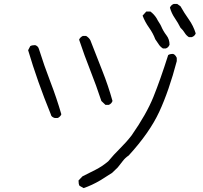

<svg xmlns="http://www.w3.org/2000/svg" viewBox="-20 -867 1040 983"><path d="M829 -619H814Q800 -628 792 -641Q784 -654 775 -666Q764 -696 743 -725.5Q722 -755 710 -787L729 -808H750Q769 -794 782 -773Q788 -761 794.5 -751.5Q801 -742 805 -733Q816 -707 832 -686.5Q848 -666 848 -638Q842 -623 829 -619ZM537 -330H520L499 -350Q473 -429 442.5 -506Q412 -583 385 -664Q390 -676 404 -683H421Q437 -673 443 -660Q473 -582 503.5 -505.5Q534 -429 556 -350Q551 -336 537 -330ZM275 -263H260Q242 -268 240 -282Q171 -451 124 -610L135 -631Q144 -636 160 -636Q175 -631 179 -617Q206 -531 238 -448Q270 -365 294 -282Q293 -277 286.5 -270.5Q280 -264 275 -263ZM408 96 387 84Q382 76 382 57L402 36Q436 19 469.5 2Q503 -15 534 -41Q562 -75 594.5 -107Q627 -139 654 -174Q730 -283 765.5 -371Q801 -459 841 -585Q849 -591 866 -591Q877 -588 885 -571V-554Q845 -402 795.5 -295Q746 -188 639 -71Q621 -59 608.5 -42.5Q596 -26 583 -10L554 18L494 56Q450 82 408 96ZM962 -677H947Q934 -685 925.5 -699Q917 -713 904 -725Q891 -751 874.5 -775Q858 -799 850 -828Q856 -842 870 -847H887L904 -835Q923 -801 946.5 -768Q970 -735 982 -696Q977 -682 962 -677Z"/></svg>

Font: Yozai
Style: Regular
Weight: 400
Designer: LXGW / Y.OzVox
Foundry: LXGW / Y.OzVox
Version: Version 0.861;October 22, 2024